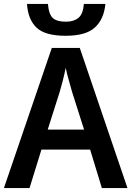

<svg xmlns="http://www.w3.org/2000/svg" viewBox="-20 -962 673 982"><path d="M410 -299H224L285 -491Q292 -514 300.5 -547Q309 -580 316 -615Q322 -586 332.5 -549.5Q343 -513 349 -491ZM501 0H632L388 -717H245L0 0H131L192 -197H441ZM519 -942H409Q405 -890 381 -870.5Q357 -851 317 -851Q272 -851 251 -869Q230 -887 225 -942H118Q123 -863 166.5 -821Q210 -779 316 -779Q420 -779 466 -822Q512 -865 519 -942Z"/></svg>

Font: Noto Sans Display Medium
Style: Regular
Weight: 500
Designer: Monotype Design Team
Foundry: Monotype Imaging Inc.
Version: Version 1.900